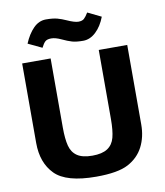

<svg xmlns="http://www.w3.org/2000/svg" viewBox="-99 -998 944 1096"><g transform="rotate(-10 373.5 -450.0)"><path d="M65 -232V-693H230V-293Q230 -226 240.5 -186Q251 -146 281.5 -125.5Q312 -105 369 -105Q426 -105 457 -125.5Q488 -146 498.5 -186Q509 -226 509 -293V-693H674V-232Q674 -160 645 -103.5Q616 -47 556 -15Q496 17 370 17Q197 17 131 -50Q65 -117 65 -232ZM115 -799Q137 -852 169 -884.5Q201 -917 242 -917Q283 -917 308 -910Q333 -903 357 -892Q401 -872 423 -872Q445 -872 456 -882Q467 -892 481 -915L559 -877Q539 -824 505 -792Q471 -760 431 -760Q391 -760 367 -767Q343 -774 310 -789.5Q277 -805 253 -805Q229 -805 218 -795Q207 -785 195 -761Z"/></g></svg>

Font: Fix15 Mono
Style: Bold
Weight: 700
Designer: Carrois Corporate & Edenspiekermann AG
Foundry: Carrois Corporate GbR & Edenspiekermann AG
Version: Version 3.206